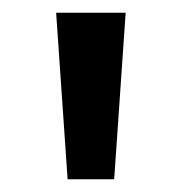

<svg xmlns="http://www.w3.org/2000/svg" viewBox="-20 -792 284 301"><path d="M86 -511 68 -772H177L159 -511Z"/></svg>

Font: Bitter Thin SemiBold
Style: Regular
Weight: 600
Version: Version 2.002